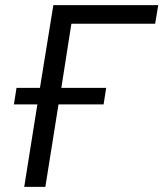

<svg xmlns="http://www.w3.org/2000/svg" viewBox="-20 -725 634 745"><path d="M74 0 125 -320H34L44 -384H135L187 -705H594L582 -633H257L218 -384H392L382 -320H207L156 0Z"/></svg>

Font: Nunito Sans 10pt SemiCondensed
Style: Italic
Weight: 400
Width: 4
Italic angle: -9°
Designer: Vernon Adams
Foundry: Vernon Adams
Version: Version 3.101;gftools[0.9.27]